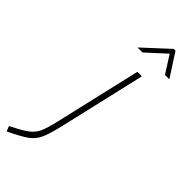

<svg xmlns="http://www.w3.org/2000/svg" viewBox="-405 -772 1054 1054"><g transform="rotate(45 121.5 -245.5)"><path d="M-99 209Q-29 174 -0.5 152.5Q28 131 42.5 100.5Q57 70 73 0L189 -500H224L108 0Q89 82 72 118.5Q55 155 22.5 178.5Q-10 202 -87 239ZM241 -730H255L342 -595H308L244 -696L134 -595H95Z"/></g></svg>

Font: Cairo ExtraLight
Style: Italic
Weight: 275
Italic angle: -13°
Designer: Mohamed Gaber, Accademia di Belle Arti di Urbino and others
Foundry: Kief Type Foundry, Accademia di Belle Arti di Urbino and others
Version: Version 3.011